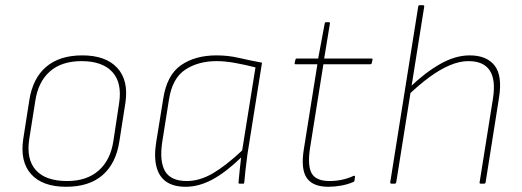

<svg xmlns="http://www.w3.org/2000/svg" viewBox="-20 -703 1999 735"><path d="M233 12Q143 12 99.5 -36Q56 -84 69 -171L92 -318Q105 -403 156.5 -447Q208 -491 295 -491Q385 -491 429 -443Q473 -395 460 -309L437 -162Q424 -77 372.5 -32.5Q321 12 233 12ZM237 -10Q312 -10 357.5 -50Q403 -90 414 -163L436 -308Q448 -386 410 -427.5Q372 -469 292 -469Q216 -469 171 -429.5Q126 -390 115 -316L92 -171Q80 -93 117.5 -51.5Q155 -10 237 -10Z M691 12Q645 12 617 -7Q589 -26 579 -64.5Q569 -103 578 -159L605 -326Q619 -416 673 -453.5Q727 -491 809 -491Q853 -491 894 -481.5Q935 -472 983 -463L927 -111Q922 -74 919.5 -49.5Q917 -25 915 -4Q915 0 912 0H897Q893 0 893 -4Q895 -26 897.5 -51Q900 -76 903 -100Q844 -43 792.5 -15.5Q741 12 691 12ZM695 -10Q744 -10 794 -39Q844 -68 907 -127L958 -445Q919 -455 880.5 -462Q842 -469 809 -469Q739 -469 689.5 -436.5Q640 -404 627 -323L601 -159Q590 -85 612 -47.5Q634 -10 695 -10Z M1237 12Q1178 12 1154.5 -21.5Q1131 -55 1143 -131L1195 -457H1112Q1107 -457 1108 -462L1111 -475Q1112 -479 1117 -479H1198L1223 -613Q1224 -618 1228 -618H1239Q1244 -618 1243 -613L1221 -479H1402Q1407 -479 1406 -474L1403 -461Q1402 -457 1397 -457H1218L1166 -131Q1157 -66 1174 -38Q1191 -10 1242 -10Q1266 -10 1289.5 -15Q1313 -20 1334 -30Q1339 -31 1339 -26L1337 -12Q1337 -8 1332 -6Q1311 3 1286 7.5Q1261 12 1237 12Z M1478 0Q1473 0 1474 -6L1581 -678Q1582 -683 1586 -683H1599Q1605 -683 1604 -678L1497 -6Q1496 0 1491 0ZM1820 0Q1815 0 1816 -5L1867 -325Q1890 -469 1773 -469Q1739 -469 1701.5 -453Q1664 -437 1625 -408.5Q1586 -380 1545 -341L1549 -369Q1607 -425 1665 -458Q1723 -491 1778 -491Q1843 -491 1873.5 -452Q1904 -413 1890 -327L1839 -5Q1838 0 1833 0Z"/></svg>

Font: Sofia Sans Thin
Style: Italic
Weight: 250
Italic angle: -9°
Version: Version 4.100-B